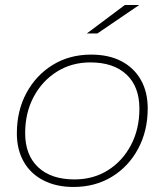

<svg xmlns="http://www.w3.org/2000/svg" viewBox="-20 -740 654 763"><path d="M272 3Q204 3 153 -23Q102 -49 74.5 -97Q47 -145 47 -210Q47 -300 85 -370.5Q123 -441 189.5 -482Q256 -523 342 -523Q412 -523 462 -497Q512 -471 539.5 -423Q567 -375 567 -309Q567 -220 529 -149Q491 -78 424.5 -37.5Q358 3 272 3ZM276 -27Q351 -27 409 -63.5Q467 -100 500.5 -163.5Q534 -227 534 -308Q534 -396 482.5 -444Q431 -492 339 -492Q265 -492 206.5 -455.5Q148 -419 114 -355.5Q80 -292 80 -211Q80 -124 131.5 -75.5Q183 -27 276 -27ZM325 -607 476 -720H533L367 -607Z"/></svg>

Font: Montserrat Thin ExtraLight
Style: Italic
Weight: 250
Italic angle: -11.3°
Version: Version 9.000